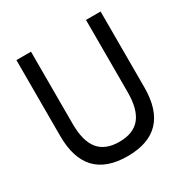

<svg xmlns="http://www.w3.org/2000/svg" viewBox="-173 -896 1026 1057"><g transform="rotate(-30 340.0 -367.5)"><path d="M339.8 14.6Q72.8 14.6 72.8 -267.6V-750H165.5V-291Q165.5 -181.6 208.3 -129.2Q251 -76.7 339.8 -76.7Q429.2 -76.7 472.2 -129.2Q515.1 -181.6 515.1 -291V-750H607.9V-267.6Q607.9 14.6 339.8 14.6Z"/></g></svg>

Font: Spartan MB Med
Style: Regular
Weight: 500
Designer: Matt Bailey, Mirko Velimirovic
Foundry: Matt Bailey
Version: Version 1.005